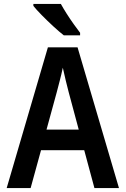

<svg xmlns="http://www.w3.org/2000/svg" viewBox="-20 -958 640 978"><path d="M14 0 224 -717H375L586 0H461L409 -193H189L136 0ZM269 -488 217 -298H381L330 -488Q323 -515 315 -547.5Q307 -580 300 -613Q293 -580 284.5 -547.5Q276 -515 269 -488ZM305 -778Q283 -795 252 -823.5Q221 -852 192.5 -881Q164 -910 150 -928V-938H290Q302 -916 319.5 -888.5Q337 -861 355.5 -835Q374 -809 388 -791V-778Z"/></svg>

Font: Noto Sans Mono SemiBold
Style: Regular
Weight: 600
Designer: Monotype Design Team
Foundry: Monotype Imaging Inc.
Version: Version 2.014; ttfautohint (v1.8.4.7-5d5b)